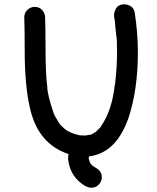

<svg xmlns="http://www.w3.org/2000/svg" viewBox="-20 -709 731 894"><path d="M299 8Q294 7 290 5Q155 -44 119 -208Q95 -312 95 -475Q95 -573 93 -629Q93 -649 107.5 -663Q122 -677 142 -677Q162 -677 175.5 -663Q189 -649 190 -629Q192 -575 192 -491Q192 -362 200 -306Q200 -270 230 -181Q236 -167 251 -143Q251 -141 255 -137Q255 -132 282 -108L284 -107Q292 -99 314 -90Q331 -83 348 -80Q349 -79 351.5 -79Q354 -79 363 -78.5Q372 -78 377 -78Q381 -78 401 -82L400 -81Q402 -81 403.5 -82Q405 -83 406 -83L424 -94Q425 -94 425.5 -94.5Q426 -95 448 -117Q451 -120 451 -122Q501 -195 514 -310Q514 -311 514.5 -313Q515 -315 516 -318.5Q517 -322 517 -331Q525 -395 525 -472L524 -522Q516 -588 514 -618Q513 -620 512 -625Q511 -630 511 -637Q511 -652 519 -667Q530 -689 560 -689Q572 -689 587 -681Q602 -673 607 -653Q622 -555 622 -465Q622 -294 579 -162Q527 -11 417 15Q412 17 409 17Q401 18 400 18Q393 19 393 27Q393 32 397 41Q397 48 405.5 57Q414 66 416 66L430 75Q454 89 454 117Q454 130 447 141Q432 165 406 165Q393 165 380 159Q306 117 297 31Q297 19 299 8Z"/></svg>

Font: Bad Comic
Style: Regular
Weight: 400
Designer: GGBotNet
Foundry: f0n7
Version: 0.9